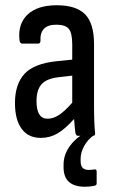

<svg xmlns="http://www.w3.org/2000/svg" viewBox="-20 -517 432 731"><path d="M135 8Q88 8 62.5 -26.5Q37 -61 37 -125Q37 -196 73 -235.5Q109 -275 196 -284L255 -290V-348Q255 -391 242 -407Q229 -423 194 -423Q131 -423 134 -361Q134 -351 125 -351H65Q55 -351 54 -366Q48 -427 85.5 -462Q123 -497 196 -497Q270 -497 304 -462.5Q338 -428 338 -349V-121Q338 -82 339 -55Q340 -28 342 -11Q344 0 334 0H276Q270 0 267 -11Q266 -20 264.5 -34.5Q263 -49 262 -64Q228 -26 199 -9Q170 8 135 8ZM119 -132Q119 -65 161 -65Q182 -65 203.5 -78.5Q225 -92 255 -126V-229L203 -223Q158 -218 138.5 -196.5Q119 -175 119 -132ZM304 194Q222 194 222 120V110Q222 70 248.5 35.5Q275 1 323 -21L337 -10V-2Q314 14 300.5 39Q287 64 287 87V97Q287 115 295 122.5Q303 130 318 130Q323 130 328.5 129.5Q334 129 340 128Q348 127 348 136V181Q348 188 341 190Q332 192 322.5 193Q313 194 304 194Z"/></svg>

Font: Sofia Sans Condensed Medium
Style: Regular
Weight: 500
Designer: Botio Nikoltchev, Ani Petrova
Foundry: lettersoup
Version: Version 4.101; ttfautohint (v1.8.4.7-5d5b)